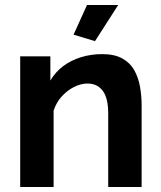

<svg xmlns="http://www.w3.org/2000/svg" viewBox="-20 -750 644 770"><path d="M548 0H414V-294Q414 -357 392 -386Q370 -415 331 -415Q304 -415 276.5 -401Q249 -387 227 -362.5Q205 -338 195 -306V0H61V-524H182V-427Q202 -461 233 -484.5Q264 -508 304.5 -520.5Q345 -533 390 -533Q439 -533 470.5 -515.5Q502 -498 518.5 -468.5Q535 -439 541.5 -402Q548 -365 548 -327ZM361 -585 275 -611 329 -730H454Z"/></svg>

Font: Raleway Thin
Style: Bold
Weight: 700
Version: Version 4.026